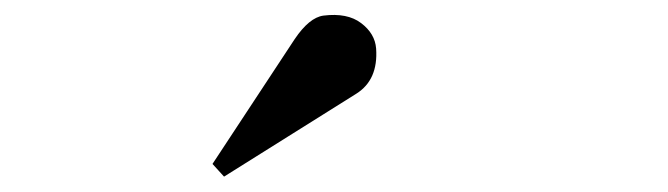

<svg xmlns="http://www.w3.org/2000/svg" viewBox="-20 -809 873 251"><path d="M257.8 -594.7 365.2 -757.8Q384.3 -786.1 402.8 -788.6Q434.1 -792.5 452.1 -778.8Q470.2 -765.1 471.7 -745.6Q474.6 -704.6 445.8 -686.5L272.9 -578.1Z"/></svg>

Font: Cantata One
Style: Regular
Weight: 400
Designer: Joana Maria Correia da Silva
Foundry: Joana Maria Correia da Silva
Version: Version 1.002